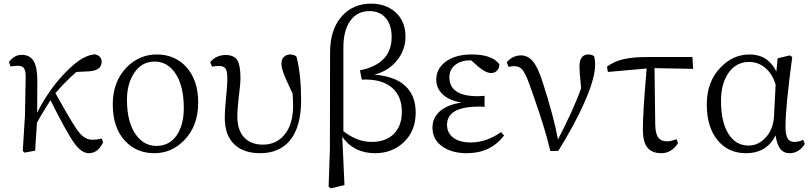

<svg xmlns="http://www.w3.org/2000/svg" viewBox="-20 -827 4457 1054"><path d="M467 14Q428 14 388 -41Q346 -99 257 -277Q250 -265 235 -242Q202 -189 183 -154Q181 -125 177 -66Q174 -22 173 0L115 11L105 2L117 -193L121 -408Q121 -439 111.5 -452.5Q102 -466 77 -466Q64 -466 38 -462L29 -487Q59 -526 99 -526Q144 -526 164.5 -492Q185 -458 185 -382Q185 -259 184 -208Q223 -288 281 -363Q335 -431 391.5 -477.5Q448 -524 501 -529Q538 -520 538 -488Q538 -438 462 -435L399 -432Q344 -384 284 -316Q300 -288 327 -240Q387 -134 411 -104Q446 -60 485 -60Q517 -60 538 -67L546 -46Q518 14 467 14Z M827 14Q730 14 667 -53Q599 -125 599 -254Q599 -379 675 -457Q745 -528 841 -528Q939 -528 1002 -460Q1068 -387 1068 -264Q1068 -136 992 -58Q923 14 827 14ZM839 -26Q911 -26 952 -87Q989 -144 989 -234Q989 -352 945 -421Q901 -489 829 -489Q758 -489 717 -427Q677 -369 677 -278Q677 -158 725 -89Q769 -26 839 -26Z M1408 14Q1319 14 1268 -33Q1214 -83 1214 -179Q1214 -225 1222 -303Q1228 -363 1228 -391Q1228 -434 1219 -449Q1210 -465 1180 -465Q1166 -465 1144 -461L1134 -486Q1167 -525 1219 -525Q1265 -525 1283 -496Q1300 -468 1300 -400Q1300 -367 1292 -306Q1283 -234 1283 -187Q1283 -112 1321 -72Q1358 -33 1423 -33Q1497 -33 1542 -88Q1589 -145 1589 -247Q1589 -275 1586 -314Q1548 -393 1536 -427Q1525 -457 1525 -478Q1525 -501 1538.5 -514.5Q1552 -528 1573 -528Q1596 -528 1608 -515Q1633 -416 1633 -277Q1633 -129 1570 -54Q1512 14 1408 14Z M1796 207 1784 198 1791 -8 1792 -540Q1792 -663 1854 -735Q1916 -807 2017 -807Q2098 -807 2151 -760Q2206 -710 2206 -626Q2206 -559 2166 -504Q2119 -439 2035 -417Q2145 -409 2203 -357Q2262 -304 2262 -209Q2262 -106 2194 -44Q2131 14 2039 14Q1922 14 1859 -76L1871 189ZM2020 -48Q2099 -48 2143 -93Q2186 -137 2186 -213Q2186 -296 2136 -342Q2079 -395 1966 -390L1956 -441Q2130 -476 2130 -624Q2130 -690 2097.5 -728Q2065 -766 2008 -766Q1941 -766 1904 -714Q1865 -662 1865 -566V-107Q1940 -48 2020 -48Z M2543 14Q2460 14 2408 -23Q2354 -61 2354 -126Q2354 -181 2395.5 -217Q2437 -253 2514 -264Q2445 -275 2408 -311Q2375 -344 2375 -390Q2375 -450 2426 -488Q2480 -528 2570 -528Q2681 -528 2721 -475Q2723 -456 2710 -441Q2697 -426 2677 -426Q2647 -426 2607 -460L2566 -496H2564Q2513 -496 2481 -472Q2447 -447 2447 -403Q2447 -299 2602 -299Q2618 -299 2640 -301V-240Q2637 -240 2633 -241Q2617 -242 2612 -242Q2434 -242 2434 -142Q2434 -97 2468.5 -71Q2503 -45 2564 -45Q2650 -45 2731 -102L2747 -83Q2673 14 2543 14Z M3001 2Q2974 -117 2902 -320Q2890 -353 2884 -370Q2865 -423 2848 -443.5Q2831 -464 2804 -464Q2792 -464 2772 -460L2762 -485Q2794 -523 2840 -523Q2878 -523 2905.5 -490Q2933 -457 2958 -379Q3021 -184 3043 -61Q3133 -235 3170 -343Q3161 -432 3161 -461Q3161 -528 3210 -528Q3231 -528 3242 -517Q3247 -497 3247 -472Q3247 -394 3183 -253Q3130 -136 3045 1Z M3611 14Q3558 14 3533.5 -17.5Q3509 -49 3509 -117Q3509 -204 3527 -416Q3529 -440 3530 -451L3317 -432L3312 -461Q3354 -492 3407 -503Q3455 -514 3539 -514H3781L3785 -449L3573 -453L3577 -142Q3578 -91 3595 -70Q3610 -51 3642 -51Q3662 -51 3694 -63L3702 -41Q3666 14 3611 14Z M4075 14Q3981 14 3923 -53Q3860 -125 3860 -254Q3860 -379 3936 -457Q4004 -528 4095 -528Q4196 -528 4242 -434L4249 -507L4316 -523L4329 -514Q4292 -239 4292 -132Q4292 -84 4305 -65Q4316 -48 4342 -48Q4367 -48 4389 -60L4398 -37Q4366 14 4314 14Q4250 14 4238 -84Q4189 14 4075 14ZM4089 -28Q4144 -28 4184 -73Q4226 -119 4229 -191L4238 -363Q4219 -423 4180.5 -455Q4142 -487 4092 -487Q4020 -487 3978 -425Q3938 -366 3938 -273Q3938 -155 3981 -89Q4021 -28 4089 -28Z"/></svg>

Font: GenRyuMin TW R
Style: Regular
Weight: 400
Version: Version 1.501;PS 1;hotconv 16.6.51;makeotf.lib2.5.65220